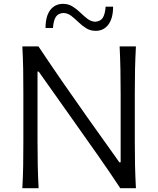

<svg xmlns="http://www.w3.org/2000/svg" viewBox="-20 -987 830 1007"><path d="M97.2 0Q100.6 -62.5 101.6 -120.1Q102.5 -177.7 102.5 -246.6V-495.6Q102.5 -564.9 101.6 -622.8Q100.6 -680.7 97.2 -743.7H181.6Q247.1 -645.5 310.1 -554.4Q373 -463.4 436 -374.5L606 -135.7H612.8V-495.6Q612.8 -564.9 611.6 -622.8Q610.4 -680.7 607.4 -743.7H692.9Q689.5 -680.7 688.2 -622.8Q687 -564.9 687 -495.6V-246.6Q687 -177.7 688.2 -120.1Q689.5 -62.5 692.9 0H610.8Q556.2 -83 493.4 -172.4Q430.7 -261.7 353.5 -370.6L183.1 -611.3H176.8V-246.6Q176.8 -177.7 178 -120.1Q179.2 -62.5 182.6 0ZM481.9 -825.2Q453.6 -825.2 431.6 -839.1Q409.7 -853 390.9 -871.3Q372.1 -889.6 353.3 -904.1Q334.5 -918.5 312.5 -918.9Q286.1 -917.5 273.4 -899.2Q260.7 -880.9 257.8 -840.3H218.8Q218.8 -901.4 243.4 -934.1Q268.1 -966.8 310.5 -966.8Q338.9 -966.8 360.8 -952.9Q382.8 -939 401.6 -920.7Q420.4 -902.3 439 -888.2Q457.5 -874 479.5 -873Q506.8 -875 518.8 -893.3Q530.8 -911.6 534.2 -952.1H573.2Q573.2 -891.6 548.6 -858.4Q523.9 -825.2 481.9 -825.2Z"/></svg>

Font: Pinar DS1 Regular
Style: Regular
Weight: 400
Designer: Amin Abedi
Version: Version 3.000